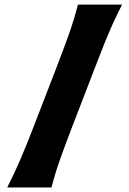

<svg xmlns="http://www.w3.org/2000/svg" viewBox="-20 -821 566 841"><path d="M11.7 0Q43.5 -62.5 68.6 -121.1Q93.8 -179.7 123.5 -256.3L231 -534.7Q261.7 -614.3 283.2 -675Q304.7 -735.8 321.3 -800.8H514.6Q492.7 -757.8 474.1 -716.8Q455.6 -675.8 437.7 -631.3Q419.9 -586.9 398.9 -532.2L292.5 -256.3Q263.2 -179.7 242.4 -121.1Q221.7 -62.5 205.6 0Z"/></svg>

Font: Pinar DS2-Bold
Style: Regular
Weight: 700
Designer: Amin Abedi
Version: Version 2.000